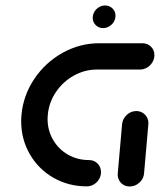

<svg xmlns="http://www.w3.org/2000/svg" viewBox="-20 -675 579 695"><path d="M345.6 -51.9Q345.6 -38.1 338.5 -26.3Q331.5 -14.4 319.6 -7.4Q307.8 -0.4 294.1 -0.4Q227.8 -0.4 173.3 -31.7Q118.9 -63 87.8 -117Q56.7 -171.1 56.7 -236.3Q56.7 -247.8 57.8 -259.3Q64.1 -329.6 104.1 -389.3Q144.1 -448.9 206.5 -483.7Q268.9 -518.5 339.3 -518.5H495.2Q513.7 -518.5 526.3 -506.3Q538.9 -494.1 538.9 -475.9Q538.9 -461.9 531.7 -449.6Q524.4 -437.4 512.4 -430.4Q500.4 -423.3 486.7 -423.3H331.1Q286.7 -423.3 247.2 -401.3Q207.8 -379.3 182.4 -341.7Q157 -304.1 153 -259.3Q152.2 -249.6 152.2 -244.8Q152.2 -203.3 171.9 -169.3Q191.5 -135.2 225.7 -115.4Q260 -95.6 302.2 -95.6Q320.7 -95.6 333.1 -83Q345.6 -70.4 345.6 -51.9ZM449.6 0Q436.7 0 426.3 -6.3Q415.9 -12.6 410.6 -23.7Q405.2 -34.8 406.3 -47.8L421.9 -225.2Q423.7 -244.8 438.7 -258.9Q453.7 -273 473.3 -273Q486.3 -273 496.7 -266.5Q507 -260 512.6 -249.1Q518.1 -238.1 517 -225.2L501.5 -47.8Q500 -27.8 484.6 -13.9Q469.3 0 449.6 0ZM315.6 -610.4Q315.6 -622.2 321.9 -632.6Q328.1 -643 338.5 -649.1Q348.9 -655.2 360.4 -655.2Q376.3 -655.2 387.2 -644.4Q398.1 -633.7 398.1 -617.8Q398.1 -606.3 391.9 -595.9Q385.6 -585.6 375.2 -579.4Q364.8 -573.3 353.3 -573.3Q337.4 -573.3 326.5 -584.1Q315.6 -594.8 315.6 -610.4Z"/></svg>

Font: 26F Galaxy Sans Extra Bold
Style: Italic
Weight: 800
Italic angle: -5°
Designer: C₂₉H₂₅N₃O₅
Version: Version 1.200